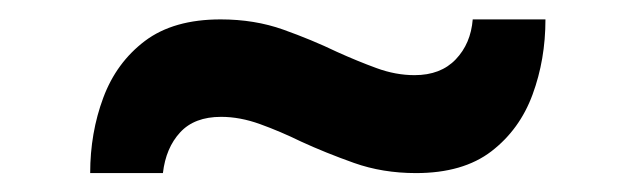

<svg xmlns="http://www.w3.org/2000/svg" viewBox="-20 -442 656 198"><path d="M409 -263.5Q374.5 -263.5 345 -274Q315.5 -284.5 290.5 -296Q269 -306.5 248.2 -314Q227.5 -321.5 208 -321.5Q180.5 -321.5 165.8 -305.5Q151 -289.5 148 -263.5H73Q73 -305 86.5 -341.2Q100 -377.5 129.5 -399.8Q159 -422 207.5 -422Q242.5 -422 272 -411.5Q301.5 -401 327.5 -388.5Q348.5 -379 368.2 -371.8Q388 -364.5 407.5 -364.5Q434.5 -364.5 450 -380.8Q465.5 -397 467.5 -422H542.5Q542.5 -380.5 529.2 -344.5Q516 -308.5 486.8 -286Q457.5 -263.5 409 -263.5Z"/></svg>

Font: Overpass Mono SemiBold
Style: Regular
Weight: 600
Monospace: yes
Designer: Delve Withrington, Dave Bailey
Foundry: Delve Fonts LLC
Version: Version 4.000